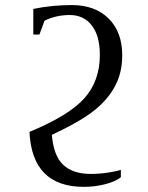

<svg xmlns="http://www.w3.org/2000/svg" viewBox="-20 -724 582 754"><path d="M183.6 -194.3Q190.4 -112.3 228.3 -76.7Q266.1 -41 336.9 -41Q369.6 -41 402.8 -45.9Q436 -50.8 454.6 -57.1V-27.8Q433.1 -10.7 392.6 -0.5Q352.1 9.8 309.1 9.8Q106 9.8 95.7 -206.1Q250.5 -270 311.3 -338.1Q372.1 -406.2 372.1 -508.3Q372.1 -583.5 340.3 -624.3Q308.6 -665 253.9 -665Q199.7 -665 154.8 -642.6L134.8 -588.4H110.8V-689Q184.6 -704.1 261.7 -704.1Q353.5 -704.1 406.7 -651.1Q460 -598.1 460 -506.8Q460 -439.5 432.6 -387.2Q405.3 -335 351.6 -291.5Q297.9 -248 183.6 -194.3Z"/></svg>

Font: Times New Roman
Style: Regular
Weight: 400
Designer: Steve Matteson
Foundry: Ascender Corporation
Version: Version 2.00.3